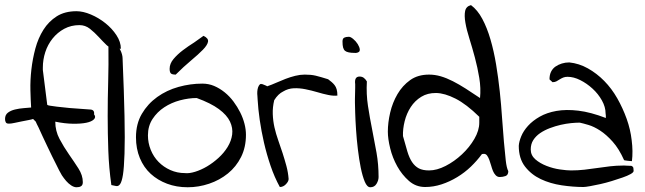

<svg xmlns="http://www.w3.org/2000/svg" viewBox="-29 -749 2585 769"><path d="M330.1 -310.5Q350.6 -310.5 347.7 -291Q356.4 -280.3 347.2 -271Q337.9 -261.7 316.4 -257.3Q294.9 -252.9 262.7 -253.4Q230.5 -253.9 192.4 -261.7Q192.4 -224.6 209.5 -192.4Q226.6 -160.2 247.1 -130.9Q267.6 -101.6 285.2 -74.2Q302.7 -46.9 302.7 -19.5Q302.7 -6.8 294.9 -2.9Q289.1 1 277.3 1Q267.6 1 256.3 -6.3Q245.1 -13.7 235.8 -24.4Q226.6 -35.2 218.8 -46.9Q211.9 -58.6 208 -66.4Q204.1 -74.2 196.8 -88.9Q189.5 -103.5 179.7 -123Q169.9 -142.6 160.2 -163.6Q150.4 -184.6 141.1 -204.1Q131.8 -223.6 125 -239.3Q117.2 -253.9 114.3 -261.7L103.5 -272.5Q98.6 -270.5 85.4 -268.1Q72.3 -265.6 57.6 -262.7Q43 -259.8 29.3 -256.8Q15.6 -253.9 9.8 -253.9H4.9Q-2.9 -253.9 -5.9 -259.3Q-8.8 -264.6 -8.8 -272.5Q-8.8 -289.1 2.9 -297.9Q14.6 -306.6 31.2 -310.5Q47.9 -314.5 65.9 -315.9Q84 -317.4 95.7 -318.4Q93.8 -347.7 92.8 -387.7Q91.8 -427.7 96.7 -470.7Q101.6 -513.7 112.8 -555.2Q124 -596.7 145 -629.9Q166 -663.1 198.2 -683.6Q230.5 -704.1 277.3 -704.1Q303.7 -704.1 335 -690.9Q366.2 -677.7 393.1 -656.2Q419.9 -634.8 437.5 -607.9Q455.1 -581.1 455.1 -553.7H432.6Q413.1 -553.7 397.9 -568.4Q382.8 -583 366.2 -601.1Q349.6 -619.1 331.1 -633.8Q312.5 -648.4 289.1 -648.4Q255.9 -648.4 228.5 -633.8Q201.2 -619.1 181.6 -594.7Q162.1 -570.3 152.3 -540Q142.6 -509.8 142.6 -478.5V-468.8L160.2 -329.1Q162.1 -327.1 170.9 -325.7Q179.7 -324.2 198.7 -321.8Q217.8 -319.3 249.5 -316.4Q281.2 -313.5 330.1 -310.5Z M417 -7.8Q407.2 -77.1 404.8 -146Q402.3 -214.8 402.3 -284.2Q402.3 -353.5 404.3 -421.9Q406.2 -490.2 405.3 -558.6Q405.3 -566.4 411.1 -569.3Q417 -572.3 424.8 -572.3Q433.6 -572.3 440.4 -565.9Q447.3 -559.6 452.1 -550.3Q457 -541 459.5 -531.7Q461.9 -522.5 461.9 -516.6Q467.8 -377 469.7 -283.7Q471.7 -190.4 469.7 -133.3Q467.8 -76.2 463.4 -48.8Q459 -21.5 452.1 -11.7Q445.3 -2 436 -3.9Q426.8 -5.9 417 -7.8Z M515.6 -199.2Q515.6 -252.9 539.1 -293Q562.5 -333 600.6 -360.4Q638.7 -387.7 686 -400.9Q733.4 -414.1 781.2 -414.1Q806.6 -414.1 828.6 -404.8Q850.6 -395.5 870.6 -379.4Q890.6 -363.3 906.2 -342.3Q921.9 -321.3 933.1 -298.8Q944.3 -276.4 950.2 -253.4Q956.1 -230.5 956.1 -209Q956.1 -159.2 936.5 -120.1Q917 -81.1 883.8 -54.2Q850.6 -27.3 808.6 -13.2Q766.6 1 722.7 1Q677.7 1 640.1 -13.2Q602.5 -27.3 574.7 -52.7Q546.9 -78.1 531.2 -115.7Q515.6 -153.3 515.6 -199.2ZM563.5 -207Q563.5 -176.8 574.7 -148.9Q585.9 -121.1 606 -100.6Q626 -80.1 653.3 -67.9Q680.7 -55.7 711.9 -55.7Q728.5 -53.7 752.4 -61Q776.4 -68.4 800.3 -82.5Q824.2 -96.7 846.2 -116.7Q868.2 -136.7 882.8 -160.6Q897.5 -184.6 900.9 -210.4Q904.3 -236.3 892.1 -262.2Q879.9 -288.1 847.7 -312Q815.4 -335.9 758.8 -356.4Q726.6 -356.4 691.9 -347.2Q657.2 -337.9 628.9 -319.3Q600.6 -300.8 582 -272.5Q563.5 -244.1 563.5 -207ZM650.4 -473.6Q650.4 -494.1 666 -512.7Q681.6 -531.2 703.6 -547.9Q725.6 -564.5 749 -579.1Q770.5 -593.8 786.1 -605.5Q806.6 -595.7 804.2 -582Q801.8 -568.4 783.7 -549.8Q765.6 -531.2 736.3 -506.8Q707 -482.4 674.8 -450.2Q660.2 -450.2 655.3 -455.1Q650.4 -460 650.4 -473.6Z M1091.8 0Q1070.3 -39.1 1054.7 -85Q1039.1 -130.9 1028.3 -177.7Q1017.6 -224.6 1011.2 -269Q1004.9 -313.5 1002.9 -349.6Q1002.9 -356.4 1002 -364.7Q1001 -373 1001.5 -381.8Q1002 -390.6 1004.4 -398.4Q1006.8 -406.2 1012.7 -412.1H1014.6Q1015.6 -412.1 1015.6 -412.6Q1015.6 -413.1 1016.6 -413.1Q1017.6 -413.1 1017.6 -412.6Q1017.6 -412.1 1019.5 -412.1H1021.5Q1023.4 -411.1 1031.2 -408.2Q1039.1 -405.3 1041 -403.3Q1058.6 -409.2 1077.1 -417.5Q1095.7 -425.8 1114.7 -433.1Q1133.8 -440.4 1153.3 -445.3Q1172.9 -450.2 1191.4 -450.2Q1205.1 -450.2 1215.3 -449.2Q1225.6 -448.2 1235.8 -445.8Q1246.1 -443.4 1257.8 -439.9Q1269.5 -436.5 1285.2 -431.6Q1293 -425.8 1299.3 -420.4Q1305.7 -415 1311 -408.2Q1316.4 -401.4 1319.3 -391.6Q1322.3 -381.8 1322.3 -366.2Q1306.6 -364.3 1285.6 -368.7Q1264.6 -373 1241.7 -379.9Q1218.8 -386.7 1194.3 -391.6Q1169.9 -396.5 1147.5 -395.5Q1125 -394.5 1105.5 -382.8Q1085 -373 1069.3 -347.7Q1062.5 -319.3 1063.5 -292Q1064.5 -264.6 1070.3 -238.8Q1076.2 -212.9 1085.4 -187Q1094.7 -161.1 1103 -135.3Q1111.3 -109.4 1118.2 -84Q1125 -58.6 1127 -32.2Q1127 -22.5 1116.2 -11.2Q1105.5 0 1091.8 0Z M1392.6 -337.9Q1392.6 -341.8 1392.6 -352.5Q1392.6 -363.3 1393.1 -375Q1393.6 -386.7 1393.6 -397.5Q1393.6 -408.2 1393.6 -412.1Q1389.6 -442.4 1411.1 -442.4Q1420.9 -442.4 1427.7 -437.5Q1434.6 -432.6 1440.4 -422.9Q1437.5 -372.1 1444.8 -324.7Q1452.1 -277.3 1461.4 -231Q1470.7 -184.6 1479 -137.7Q1487.3 -90.8 1487.3 -40Q1487.3 -26.4 1479 -12.7Q1470.7 1 1454.1 1Q1441.4 1 1432.1 -21Q1422.9 -43 1416 -76.7Q1409.2 -110.4 1404.3 -151.4Q1399.4 -192.4 1397 -230Q1394.5 -267.6 1393.6 -297.4Q1392.6 -327.1 1392.6 -337.9ZM1342.8 -583Q1342.8 -594.7 1349.6 -598.1Q1356.4 -601.6 1367.2 -601.6Q1374 -602.5 1385.3 -593.3Q1396.5 -584 1403.8 -572.3Q1411.1 -560.5 1412.1 -550.8Q1413.1 -539.1 1397.5 -537.1H1392.6Q1377.9 -537.1 1368.2 -539.1Q1358.4 -541 1353 -545.4Q1347.7 -549.8 1345.2 -558.6Q1342.8 -567.4 1342.8 -583Z M1524.4 -221.7Q1524.4 -257.8 1533.7 -297.9Q1543 -337.9 1563 -372.1Q1583 -406.2 1613.8 -428.2Q1644.5 -450.2 1689.5 -450.2Q1712.9 -450.2 1736.3 -443.4Q1759.8 -436.5 1784.7 -423.8Q1809.6 -411.1 1836.4 -394Q1863.3 -377 1893.6 -356.4Q1897.5 -395.5 1890.6 -437Q1883.8 -478.5 1873 -518.6Q1862.3 -558.6 1851.1 -594.2Q1839.8 -629.9 1835 -658.2Q1830.1 -686.5 1834 -705.1Q1837.9 -723.6 1857.4 -728.5Q1883.8 -709 1902.8 -673.3Q1921.9 -637.7 1935.5 -590.8Q1949.2 -543.9 1958 -490.7Q1966.8 -437.5 1972.7 -382.8Q1978.5 -328.1 1981.9 -276.4Q1985.4 -224.6 1989.3 -181.2Q1993.2 -137.7 1996.6 -106.9Q2000 -76.2 2006.8 -63.5Q2006.8 -47.9 1995.6 -43.9Q1984.4 -40 1972.7 -40Q1962.9 -40 1956.1 -47.4Q1949.2 -54.7 1945.3 -64.5Q1941.4 -74.2 1938 -86.4Q1934.6 -98.6 1930.7 -108.9Q1926.8 -119.1 1921.9 -126Q1917 -132.8 1909.2 -132.8Q1907.2 -132.8 1903.8 -132.3Q1900.4 -131.8 1900.4 -130.9Q1881.8 -105.5 1856.9 -81.5Q1832 -57.6 1802.2 -39.6Q1772.5 -21.5 1739.7 -10.7Q1707 0 1673.8 0Q1636.7 0 1608.9 -24.4Q1581.1 -48.8 1562 -83Q1543 -117.2 1533.7 -155.3Q1524.4 -193.4 1524.4 -221.7ZM1585 -204.1Q1594.7 -168.9 1602.5 -142.6Q1610.4 -116.2 1621.6 -99.6Q1632.8 -83 1648.4 -74.7Q1664.1 -66.4 1689.5 -66.4Q1720.7 -66.4 1755.9 -84.5Q1791 -102.5 1821.3 -130.9Q1851.6 -159.2 1871.1 -192.9Q1890.6 -226.6 1890.6 -257.8Q1890.6 -260.7 1890.6 -269.5Q1890.6 -278.3 1890.6 -281.2Q1838.9 -332 1795.4 -354Q1752 -376 1717.8 -376.5Q1683.6 -377 1658.2 -361.3Q1632.8 -345.7 1616.2 -320.3Q1599.6 -294.9 1591.8 -263.7Q1584 -232.4 1585 -204.1Z M2048.8 -165Q2049.8 -181.6 2058.6 -203.1Q2067.4 -224.6 2085.9 -245.1Q2104.5 -265.6 2132.8 -281.7Q2161.1 -297.9 2199.7 -304.7Q2238.3 -311.5 2287.6 -305.7Q2336.9 -299.8 2397.5 -276.4Q2397.5 -277.3 2397.5 -286.1L2396.5 -294.9Q2396.5 -320.3 2381.8 -346.7Q2367.2 -373 2344.2 -394Q2321.3 -415 2294.9 -428.2Q2268.6 -441.4 2244.1 -441.4Q2234.4 -441.4 2227.1 -438.5Q2219.7 -435.5 2212.9 -431.2Q2206.1 -426.8 2199.7 -423.3Q2193.4 -419.9 2184.6 -419.9Q2182.6 -419.9 2182.6 -420.9Q2181.6 -421.9 2180.7 -422.9Q2178.7 -424.8 2175.3 -427.7Q2171.9 -430.7 2171.9 -431.6Q2171.9 -449.2 2178.2 -461.9Q2184.6 -474.6 2195.8 -482.4Q2207 -490.2 2221.2 -494.6Q2235.4 -499 2251 -499Q2290 -495.1 2325.7 -475.1Q2361.3 -455.1 2391.1 -424.8Q2420.9 -394.5 2443.4 -355Q2465.8 -315.4 2481 -272.9Q2496.1 -230.5 2501 -187.5Q2506.8 -142.6 2502 -103.5Q2501 -103.5 2496.1 -104Q2491.2 -104.5 2485.4 -105Q2479.5 -105.5 2475.6 -106.4L2470.7 -107.4Q2450.2 -153.3 2424.8 -181.6Q2399.4 -210 2374.5 -226.1Q2349.6 -242.2 2328.1 -248.5Q2306.6 -254.9 2293 -257.8Q2278.3 -257.8 2258.3 -255.9Q2238.3 -253.9 2216.8 -249Q2195.3 -244.1 2173.3 -235.8Q2151.4 -227.5 2134.3 -215.8Q2117.2 -204.1 2106.9 -188Q2096.7 -171.9 2096.7 -150.4Q2096.7 -127 2115.2 -110.8Q2133.8 -94.7 2160.2 -84.5Q2186.5 -74.2 2213.9 -70.3Q2241.2 -66.4 2257.8 -66.4Q2285.2 -66.4 2311.5 -69.3Q2337.9 -72.3 2363.8 -76.2Q2389.6 -80.1 2415 -83Q2440.4 -85.9 2465.8 -85.9Q2467.8 -85.9 2472.7 -85.9Q2477.5 -85.9 2482.9 -85.4Q2488.3 -85 2492.7 -85Q2497.1 -85 2499 -85Q2506.8 -82 2507.8 -76.2Q2508.8 -70.3 2508.8 -64.5Q2508.8 -58.6 2496.6 -51.8Q2484.4 -44.9 2464.8 -38.1Q2445.3 -31.2 2421.4 -23.9Q2397.5 -16.6 2375.5 -11.7Q2353.5 -6.8 2334.5 -3.4Q2315.4 0 2307.6 0Q2266.6 0 2220.7 -6.8Q2174.8 -13.7 2136.7 -31.7Q2098.6 -49.8 2073.7 -82Q2048.8 -114.3 2048.8 -165Z"/></svg>

Font: Indie Flower
Style: Regular
Weight: 400
Designer: Kimberly Geswein
Foundry: Kimberly Geswein
Version: Version 1.001 2010